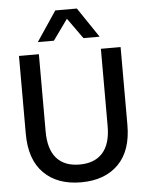

<svg xmlns="http://www.w3.org/2000/svg" viewBox="-60 -950 774 1009"><g transform="rotate(-5 327.0 -446.0)"><path d="M59.1 -270V-680.2H164.1V-272.9Q164.1 -178.7 205.8 -131.3Q247.6 -84 327.1 -84Q406.7 -84 449 -131.3Q491.2 -178.7 491.2 -272.9V-680.2H595.2V-270Q595.2 -133.3 523.7 -61.8Q452.1 9.8 327.1 9.8Q202.1 9.8 130.6 -61.8Q59.1 -133.3 59.1 -270ZM164.1 -744.1 270 -901.9H383.8L490.2 -744.1H404.8L327.1 -853L249 -744.1Z"/></g></svg>

Font: TASA Orbiter Deck Medium
Style: Regular
Weight: 500
Designer: Weizhong Zhang
Version: Version 1.000;Glyphs 3.1.2 (3151)